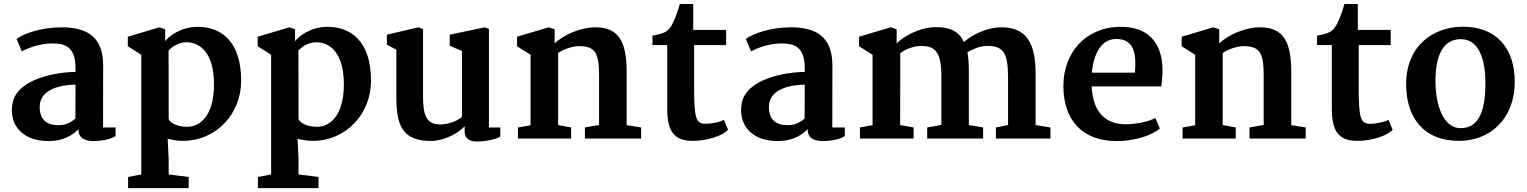

<svg xmlns="http://www.w3.org/2000/svg" viewBox="-20 -697 7683 966"><path d="M43 -177.2C24.4 -77.6 83.5 12.7 224.6 12.7C294.4 12.7 341.8 -13.7 375 -46.9V-42.5C375 6.8 425.3 12.7 449.7 12.7C485.8 12.7 533.2 6.3 561.5 -12.2V-55.7H498.5L499 -368.2C499 -520 407.7 -559.6 288.6 -559.6C188.5 -559.6 96.2 -527.3 63.5 -500.5L89.8 -438.5C118.2 -454.1 178.7 -478.5 243.2 -478.5C313.5 -478.5 359.9 -457 359.9 -353.5V-335C265.6 -335 64.9 -300.8 43 -177.2ZM179.7 -160.2C179.7 -249.5 289.6 -271 359.9 -271C359.9 -213.9 359.4 -157.2 359.4 -100.1C340.8 -85 317.4 -70.3 289.6 -67.9C219.2 -62.5 179.7 -90.8 179.7 -160.2Z M624.5 193.4V249.5H929.2V193.4L828.6 180.7V104L823.7 1.5C842.8 5.9 871.1 11.7 899.9 11.7C1069.8 11.7 1193.4 -126 1193.4 -290.5C1193.4 -493.2 1088.4 -562 975.1 -562C886.7 -562 826.7 -511.7 811 -489.7V-549.8L781.7 -559.6L623 -512.2V-464.4L690.9 -421.4V180.7ZM828.6 -97.2V-258.8L828.1 -443.4C842.8 -457.5 873 -484.4 918.5 -484.4C981 -484.4 1057.6 -438 1056.6 -269.5C1055.7 -109.4 982.4 -59.1 922.4 -59.1C879.4 -59.1 840.8 -73.2 828.6 -97.2Z M1277.8 193.4V249.5H1582.5V193.4L1481.9 180.7V104L1477.1 1.5C1496.1 5.9 1524.4 11.7 1553.2 11.7C1723.1 11.7 1846.7 -126 1846.7 -290.5C1846.7 -493.2 1741.7 -562 1628.4 -562C1540 -562 1480 -511.7 1464.4 -489.7V-549.8L1435.1 -559.6L1276.4 -512.2V-464.4L1344.2 -421.4V180.7ZM1481.9 -97.2V-258.8L1481.4 -443.4C1496.1 -457.5 1526.4 -484.4 1571.8 -484.4C1634.3 -484.4 1710.9 -438 1710 -269.5C1709 -109.4 1635.7 -59.1 1575.7 -59.1C1532.7 -59.1 1494.1 -73.2 1481.9 -97.2Z M1974.1 -205.6C1974.6 -65.9 2004.9 12.2 2148.4 12.2C2200.2 12.2 2272.5 -14.6 2317.9 -61.5V-33.7C2317.9 1 2343.8 15.1 2379.4 15.1C2422.9 15.1 2476.6 3.4 2497.1 -9.8V-55.7H2439.9V-551.3L2418.9 -559.6L2242.7 -522.5V-466.8L2304.2 -440.4V-109.4C2287.6 -92.8 2240.2 -70.8 2196.3 -70.8C2125 -70.8 2108.4 -116.2 2108.4 -212.4V-550.8L2086.4 -559.6L1926.3 -522.5V-472.7L1974.1 -446.8Z M2585.9 0H2853.5V-55.7L2788.1 -67.9V-430.2C2818.8 -452.1 2864.3 -463.9 2888.7 -464.8C2978 -466.8 2994.1 -426.3 2994.1 -315.4V-68.4L2922.9 -55.7V0H3205.6V-55.7L3132.8 -67.4V-335.4C3132.8 -485.4 3094.7 -561 2971.7 -559.6C2900.4 -558.6 2818.8 -523.4 2770.5 -479V-549.8L2740.2 -559.6L2581.5 -512.2V-464.4L2649.4 -421.4V-66.9L2585.9 -55.7Z M3336.9 -150.9C3336.9 -37.6 3370.6 11.7 3465.3 11.7C3534.2 11.7 3612.8 -11.7 3643.1 -43.9L3622.1 -94.2C3605 -83.5 3560.1 -74.2 3530.8 -74.2C3481.9 -74.2 3472.2 -98.6 3472.2 -262.7V-470.2H3633.3V-546.4H3467.8V-676.8H3400.4C3387.2 -629.9 3367.2 -577.1 3351.1 -557.1C3332.5 -531.7 3307.6 -526.9 3262.7 -517.6V-470.2H3336.9Z M3711.9 -177.2C3693.4 -77.6 3752.4 12.7 3893.6 12.7C3963.4 12.7 4010.7 -13.7 4043.9 -46.9V-42.5C4043.9 6.8 4094.2 12.7 4118.7 12.7C4154.8 12.7 4202.1 6.3 4230.5 -12.2V-55.7H4167.5L4168 -368.2C4168 -520 4076.7 -559.6 3957.5 -559.6C3857.4 -559.6 3765.1 -527.3 3732.4 -500.5L3758.8 -438.5C3787.1 -454.1 3847.7 -478.5 3912.1 -478.5C3982.4 -478.5 4028.8 -457 4028.8 -353.5V-335C3934.6 -335 3733.9 -300.8 3711.9 -177.2ZM3848.6 -160.2C3848.6 -249.5 3958.5 -271 4028.8 -271C4028.8 -213.9 4028.3 -157.2 4028.3 -100.1C4009.8 -85 3986.3 -70.3 3958.5 -67.9C3888.2 -62.5 3848.6 -90.8 3848.6 -160.2Z M4306.6 0H4576.7V-55.7L4508.8 -67.9C4508.8 -130.9 4509.3 -256.3 4509.3 -295.4V-429.2C4536.6 -450.7 4577.1 -463.4 4601.6 -465.3C4685.5 -470.2 4716.3 -436.5 4716.3 -312V-68.4L4645 -55.7V0H4926.3V-55.7L4854.5 -67.9V-336.9C4854.5 -382.8 4851.6 -411.6 4847.2 -433.6C4876.5 -452.1 4912.1 -464.8 4943.8 -465.8C5027.8 -467.8 5051.8 -431.2 5051.8 -306.6V-67.9L4990.7 -55.7V0H5265.1V-55.7L5190.4 -67.9V-326.2C5190.4 -482.9 5142.1 -561 5016.1 -559.6C4941.9 -558.6 4873.5 -522.5 4829.6 -485.8C4803.2 -545.4 4746.6 -563.5 4676.3 -560.1C4608.9 -557.1 4533.2 -519.5 4491.2 -479V-549.8L4461.4 -559.6L4302.2 -512.2V-464.4L4370.1 -421.4V-67.4L4306.6 -55.7Z M5330.1 -264.6C5330.1 -93.3 5424.8 10.7 5593.3 12.7C5678.7 14.2 5771 -12.2 5815.4 -50.3L5793 -103C5751.5 -82.5 5690.9 -71.8 5642.1 -71.8C5551.8 -71.8 5480 -123.5 5472.7 -257.3C5472.7 -258.8 5472.2 -260.3 5472.2 -262.2H5822.3C5825.7 -287.6 5830.1 -317.9 5828.6 -358.4C5823.7 -481.9 5756.3 -563.5 5616.7 -562C5441.4 -560.5 5330.1 -431.6 5330.1 -264.6ZM5473.6 -331.5C5481.9 -425.8 5520 -501 5597.2 -501C5620.6 -501 5638.7 -495.6 5652.3 -486.3C5696.3 -457 5694.3 -387.2 5689.9 -331.5Z M5929.7 0H6197.3V-55.7L6131.8 -67.9V-430.2C6162.6 -452.1 6208 -463.9 6232.4 -464.8C6321.8 -466.8 6337.9 -426.3 6337.9 -315.4V-68.4L6266.6 -55.7V0H6549.3V-55.7L6476.6 -67.4V-335.4C6476.6 -485.4 6438.5 -561 6315.4 -559.6C6244.1 -558.6 6162.6 -523.4 6114.3 -479V-549.8L6084 -559.6L5925.3 -512.2V-464.4L5993.2 -421.4V-66.9L5929.7 -55.7Z M6680.7 -150.9C6680.7 -37.6 6714.4 11.7 6809.1 11.7C6877.9 11.7 6956.5 -11.7 6986.8 -43.9L6965.8 -94.2C6948.7 -83.5 6903.8 -74.2 6874.5 -74.2C6825.7 -74.2 6815.9 -98.6 6815.9 -262.7V-470.2H6977.1V-546.4H6811.5V-676.8H6744.1C6731 -629.9 6710.9 -577.1 6694.8 -557.1C6676.3 -531.7 6651.4 -526.9 6606.4 -517.6V-470.2H6680.7Z M7054.7 -278.3C7052.7 -122.6 7127.9 12.2 7323.2 11.7C7471.7 11.2 7600.1 -93.3 7601.1 -284.7C7601.6 -456.1 7506.8 -564.5 7336.4 -562.5C7190.4 -560.5 7057.1 -467.8 7054.7 -278.3ZM7328.1 -52.2C7233.9 -53.2 7202.1 -186 7202.1 -288.1C7202.1 -402.8 7231.9 -501 7331.5 -500C7425.8 -499 7453.6 -387.7 7453.6 -278.3C7453.6 -154.8 7427.7 -51.3 7328.1 -52.2Z"/></svg>

Font: Merriweather
Style: Bold
Weight: 700
Designer: Eben Sorkin ( eben@eyebytes.com )
Foundry: Sorkin Type Co.
Version: Version 1.003